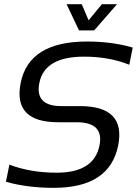

<svg xmlns="http://www.w3.org/2000/svg" viewBox="-20 -904 670 929"><path d="M8.8 -24.4 25.4 -107.4Q127.4 -68.4 254.9 -68.4Q435.1 -68.4 461.4 -200.2Q483.9 -312.5 351.1 -312.5H261.2Q42 -312.5 80.1 -502.9Q120.1 -703.1 400.9 -703.1Q522.9 -703.1 622.1 -673.8L605.5 -590.8Q508.3 -629.9 386.2 -629.9Q195.8 -629.9 170.4 -502.9Q147.9 -390.6 276.9 -390.6H366.7Q589.8 -390.6 551.8 -200.2Q510.7 4.9 240.2 4.9Q112.8 4.9 8.8 -24.4ZM302.2 -883.8H375.5L408.7 -805.7L473.1 -883.8H546.4L435.5 -756.8H362.3Z"/></svg>

Font: Sansation
Style: Italic
Weight: 400
Designer: Bernd Montag
Version: Version 1.301